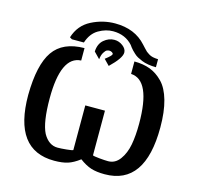

<svg xmlns="http://www.w3.org/2000/svg" viewBox="-128 -1051 1251 1208"><g transform="rotate(15 497.0 -447.0)"><path d="M223 -756Q249 -839 322.5 -876.5Q396 -914 476 -914Q605 -914 679 -831Q684 -826 696.5 -812Q709 -798 714.5 -793.5Q720 -789 732.5 -781Q745 -773 759.5 -770Q774 -767 794 -766V-714Q767 -714 743 -718Q719 -722 701 -729.5Q683 -737 670 -744Q657 -751 645.5 -762Q634 -773 628 -779Q622 -785 614 -795.5Q606 -806 605 -808L606 -807Q557 -863 476 -863Q429 -863 382.5 -836Q336 -809 316 -747H238ZM397 -710Q399 -760 430 -786.5Q461 -813 498 -813Q528 -813 553 -794Q578 -775 578 -751Q578 -715 505 -645L469 -682Q510 -713 510 -723Q510 -729 502 -734Q494 -739 484 -739Q477 -739 468.5 -735.5Q460 -732 449.5 -715Q439 -698 436 -670ZM63 -338Q65 -535 127 -624Q189 -713 329 -714V-633Q199 -627 199 -352Q199 -196 233 -129Q269 -65 327 -65Q348 -65 384.5 -68.5Q421 -72 427 -76V-367H555V-76Q562 -72 598.5 -68.5Q635 -65 656 -65Q702 -65 732 -106Q762 -147 773 -206Q784 -265 784 -343Q784 -626 654 -633V-714Q712 -714 757 -697Q802 -680 840 -641Q878 -602 898.5 -529.5Q919 -457 919 -355Q919 20 656 20Q603 20 567 8.5Q531 -3 491 -33Q450 -2 415 9Q380 20 327 20Q63 20 63 -338Z"/></g></svg>

Font: Coval
Style: Bold
Weight: 700
Foundry: Context Ltd
Version: Version 001.000